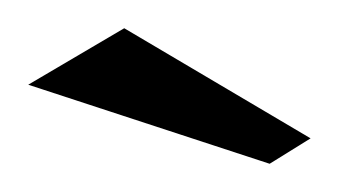

<svg xmlns="http://www.w3.org/2000/svg" viewBox="-28 -510 244 136"><path d="M163 -394 -8 -450 60 -490 192 -412Z"/></svg>

Font: Marck Script
Style: Regular
Weight: 400
Designer: Denis Masharov, Marck Fogel
Foundry: Denis Masharov
Version: Version 1.002